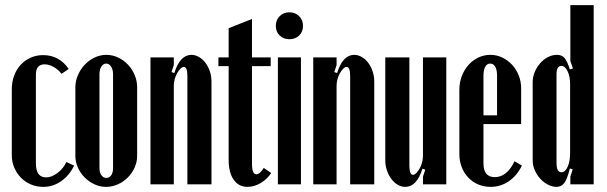

<svg xmlns="http://www.w3.org/2000/svg" viewBox="-20 -719 2367 749"><path d="M26 -370Q26 -399 35 -423.5Q44 -448 60.5 -466Q77 -484 99.5 -494Q122 -504 148 -504Q211 -504 248 -450L220 -431Q207 -448 189 -458Q171 -468 154 -468Q120 -468 120 -428V-82Q120 -27 160 -27Q181 -27 204 -44Q227 -61 239 -87L269 -73Q251 -35 219 -12.5Q187 10 149 10Q123 10 100.5 0.5Q78 -9 61.5 -26Q45 -43 35.5 -65.5Q26 -88 26 -114Z M395 -505Q419 -505 441 -494.5Q463 -484 479.5 -466.5Q496 -449 505.5 -426Q515 -403 515 -378V-111Q515 -87 505 -65Q495 -43 478.5 -26.5Q462 -10 440 0Q418 10 394 10Q370 10 348.5 0Q327 -10 310.5 -26.5Q294 -43 284 -65Q274 -87 274 -111V-378Q274 -403 284 -426Q294 -449 310.5 -466.5Q327 -484 349 -494.5Q371 -505 395 -505ZM394 -471Q383 -471 375.5 -459.5Q368 -448 368 -429V-63Q368 -46 375.5 -35.5Q383 -25 395 -25Q407 -25 414 -35.5Q421 -46 421 -63V-429Q421 -447 413.5 -459Q406 -471 394 -471Z M660 -434Q682 -505 727 -505Q742 -505 756.5 -496.5Q771 -488 781.5 -474Q792 -460 798.5 -441Q805 -422 805 -401V0H711V-422Q711 -458 697 -458Q691 -458 684 -451Q677 -444 671 -433.5Q665 -423 661.5 -410Q658 -397 658 -385V0H567V-495H658V-465L649 -438Z M945 10Q911 10 891.5 -18Q872 -46 872 -95V-461H832V-495H872V-609L963 -645V-495H1036V-461H963V-80Q963 -39 980 -39Q993 -39 1009 -64L1038 -44Q1022 -20 997 -5Q972 10 945 10Z M1056 -618Q1056 -641 1071 -656Q1086 -671 1109 -671Q1132 -671 1147 -656Q1162 -641 1162 -618Q1162 -595 1147 -580.5Q1132 -566 1109 -566Q1086 -566 1071 -580.5Q1056 -595 1056 -618ZM1154 -495V0H1064V-495Z M1295 -434Q1317 -505 1362 -505Q1377 -505 1391.5 -496.5Q1406 -488 1416.5 -474Q1427 -460 1433.5 -441Q1440 -422 1440 -401V0H1346V-422Q1346 -458 1332 -458Q1326 -458 1319 -451Q1312 -444 1306 -433.5Q1300 -423 1296.5 -410Q1293 -397 1293 -385V0H1202V-495H1293V-465L1284 -438Z M1628 -61Q1606 10 1561 10Q1545 10 1531 1.5Q1517 -7 1506.5 -21Q1496 -35 1489.5 -54Q1483 -73 1483 -94V-495H1577V-73Q1577 -37 1591 -37Q1597 -37 1604 -44Q1611 -51 1617 -61.5Q1623 -72 1626.5 -85Q1630 -98 1630 -110V-495H1721V0H1630V-30L1639 -57Z M1772 -369Q1772 -397 1781.5 -422Q1791 -447 1807.5 -465.5Q1824 -484 1846 -494.5Q1868 -505 1893 -505Q1918 -505 1939.5 -494.5Q1961 -484 1977.5 -466.5Q1994 -449 2003.5 -425Q2013 -401 2013 -374V-235H1866V-82Q1866 -28 1910 -28Q1958 -28 1987 -90L2016 -73Q1997 -34 1965 -12Q1933 10 1894 10Q1868 10 1845.5 0.5Q1823 -9 1806.5 -26.5Q1790 -44 1781 -67.5Q1772 -91 1772 -118ZM1919 -269V-424Q1919 -446 1912 -458.5Q1905 -471 1892 -471Q1880 -471 1873 -458.5Q1866 -446 1866 -424V-269Z M2214 -58 2203 -62Q2193 -21 2181.5 -5.5Q2170 10 2151 10Q2134 10 2117 1Q2100 -8 2087 -22.5Q2074 -37 2066 -55.5Q2058 -74 2058 -93V-398Q2058 -419 2066 -438Q2074 -457 2087 -472Q2100 -487 2117 -496Q2134 -505 2153 -505Q2172 -505 2182.5 -492.5Q2193 -480 2203 -448L2215 -452L2205 -481V-699H2296V0H2205V-30ZM2204 -391Q2204 -421 2194 -441.5Q2184 -462 2170 -462Q2151 -462 2151 -429V-83Q2151 -47 2170 -47Q2185 -47 2194.5 -68.5Q2204 -90 2204 -122Z"/></svg>

Font: Moniqa ExtBd Cond Paragraph
Style: Regular
Weight: 800
Width: 3
Designer: Rajesh Rajput
Foundry: Rajesh Rajput
Version: Version 1.000